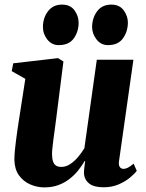

<svg xmlns="http://www.w3.org/2000/svg" viewBox="-20 -803 636 834"><path d="M173 11Q141 11 111.2 -2Q81.5 -15 62.5 -41.2Q43.5 -67.5 42.5 -108Q42.5 -124.5 44.2 -145.2Q46 -166 49 -188.8Q52 -211.5 55.2 -234.8Q58.5 -258 62 -280L90 -460.5L31 -494L37.5 -528L232 -550.5L255.5 -536L224 -287Q221.5 -266 218.2 -243Q215 -220 212.2 -199Q209.5 -178 207.8 -161.5Q206 -145 206 -135.5Q206 -115.5 210 -102.8Q214 -90 222.8 -84Q231.5 -78 246.5 -78Q266.5 -78 285 -90.2Q303.5 -102.5 319.2 -121.2Q335 -140 346.5 -159L400.5 -543.5H559.5L497 -103.5Q494.5 -85.5 500.5 -77.5Q506.5 -69.5 516.5 -69.5Q525 -69.5 534.8 -74.2Q544.5 -79 560.5 -92L574 -61Q565 -48.5 545 -31.8Q525 -15 495.8 -2.2Q466.5 10.5 430.5 10.5Q389.5 10.5 369 -4.5Q348.5 -19.5 345 -45.5Q344.5 -49.5 344.8 -56Q345 -62.5 345.8 -70.5Q346.5 -78.5 347.8 -87Q349 -95.5 350 -103.5L348 -104Q336 -83.5 319.8 -63Q303.5 -42.5 282 -25.8Q260.5 -9 233.5 1Q206.5 11 173 11ZM235 -607Q204.5 -607 185.2 -631.8Q166 -656.5 166.5 -687Q167 -726.5 189 -754.8Q211 -783 249.5 -783Q285.5 -783 303.5 -758.2Q321.5 -733.5 321.5 -704.5Q321.5 -665.5 300.5 -636.2Q279.5 -607 235 -607ZM449 -607Q418.5 -607 399.2 -631.8Q380 -656.5 380 -687Q381 -726.5 402.5 -754.8Q424 -783 463.5 -783Q499 -783 517.2 -758.2Q535.5 -733.5 535.5 -704.5Q535 -665.5 514 -636.2Q493 -607 449 -607Z"/></svg>

Font: Merriweather 60pt Black
Style: Italic
Weight: 900
Italic angle: -7.8°
Version: Version 2.101